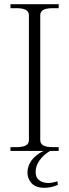

<svg xmlns="http://www.w3.org/2000/svg" viewBox="-20 -720 330 916"><path d="M172 -647V-52Q172 -34 187 -26Q202 -18 232 -18H260V0H219Q188 18 169 44.5Q150 71 150 100Q150 127 167 140Q184 153 210 153Q228 153 254 145L256 162Q224 176 192 176Q150 176 130.5 154Q111 132 111 104Q111 71 131.5 44Q152 17 188 0H30V-18H58Q88 -18 103 -26Q118 -34 118 -52V-647Q118 -665 103 -673Q88 -681 58 -681H30V-700H260V-681H232Q202 -681 187 -673Q172 -665 172 -647Z"/></svg>

Font: Taviraj ExtraLight
Style: Regular
Weight: 275
Designer: Katatrad Team
Foundry: CadsonDemak
Version: Version 1.001